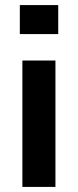

<svg xmlns="http://www.w3.org/2000/svg" viewBox="-20 -735 308 755"><path d="M209 -715V-601H58V-715ZM68 -497H198V0H68Z"/></svg>

Font: Syne Modified
Style: Bold
Weight: 700
Designer: Lucas Descroix
Foundry: Bonjour Monde
Version: Version 2.200